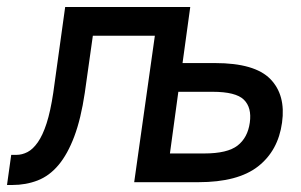

<svg xmlns="http://www.w3.org/2000/svg" viewBox="-38 -520 858 548"><path d="M-6 -78H9Q25 -78 40.5 -86Q56 -94 70 -114Q84 -134 95 -168Q106 -202 114 -255L148 -500H505L483 -340H576Q689 -340 733.5 -294.5Q778 -249 767 -170Q756 -90 698.5 -45Q641 0 528 0H345L404 -418H227L204 -255Q193 -181 174 -130.5Q155 -80 129 -49Q103 -18 69.5 -5Q36 8 -3 8H-18ZM471 -258 447 -82H545Q611 -82 640 -104.5Q669 -127 675 -170Q681 -213 658 -235.5Q635 -258 569 -258Z"/></svg>

Font: Retni Sans Medium
Style: Italic
Weight: 500
Italic angle: -8°
Designer: Vitaly Kuzmin
Foundry: ParaType Ltd.
Version: Version 1.00;June 10, 2019;FontCreator 11.5.0.2425 64-bit; t